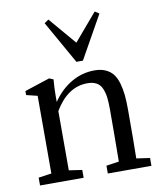

<svg xmlns="http://www.w3.org/2000/svg" viewBox="-81 -784 723 851"><g transform="rotate(-10 280.5 -359.0)"><path d="M284.2 -511.7 175.3 -704.6 194.3 -717.8 298.8 -595.2 402.8 -717.3 421.9 -704.6 313.5 -511.7ZM30.3 0V-35.2L88.9 -43.5V-393.1L39.1 -405.3V-423.3L152.3 -460.4L170.9 -452.6Q167.5 -414.1 167.5 -379.9V-351.6Q202.6 -403.3 251.5 -431.9Q300.3 -460.4 356.4 -460.4Q384.8 -460.4 405.8 -450.9Q426.8 -441.4 439.5 -425Q452.1 -408.7 459.7 -382.6Q467.3 -356.4 470 -327.9Q472.7 -299.3 472.7 -261.2Q472.7 -115.2 471.2 -43.9L531.7 -35.2V0H335.4V-35.2L392.6 -43.5Q394 -158.2 394 -276.9Q394 -310.1 391.4 -331.8Q388.7 -353.5 380.6 -372.6Q372.6 -391.6 356.4 -400.6Q340.3 -409.7 315.4 -409.7Q226.1 -409.7 167.5 -310.5V-43.9L226.6 -35.2V0Z"/></g></svg>

Font: Elstob 8pt
Style: Regular
Weight: 400
Designer: Peter S. Baker
Version: Version 1.015